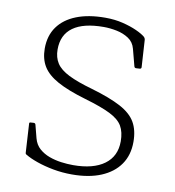

<svg xmlns="http://www.w3.org/2000/svg" viewBox="-83 -817 821 899"><g transform="rotate(10 327.0 -368.0)"><path d="M341 -404Q430 -378 481.5 -350.5Q533 -323 554.5 -285.5Q576 -248 576 -193Q576 -130 545 -85.5Q514 -41 456.5 -17Q399 7 318 7Q272 7 229 -1Q186 -9 150.5 -21.5Q115 -34 94 -47Q88 -49 88 -57L80 -192Q79 -199 86 -199L101 -200Q108 -200 110 -193L126 -131Q134 -101 154.5 -83Q175 -65 202 -55Q229 -45 259 -41Q289 -37 316 -37Q412 -37 464.5 -75.5Q517 -114 517 -185Q517 -229 500.5 -257.5Q484 -286 441 -307.5Q398 -329 319 -352Q234 -377 184 -404.5Q134 -432 112.5 -467.5Q91 -503 91 -552Q91 -613 121.5 -655.5Q152 -698 209 -720.5Q266 -743 346 -743Q391 -743 429.5 -733.5Q468 -724 496.5 -711Q525 -698 539 -686Q544 -681 545 -674L553 -544Q553 -537 546 -536L528 -535Q521 -535 519 -542L498 -622Q490 -653 465 -669.5Q440 -686 408 -692.5Q376 -699 346 -699Q250 -699 200.5 -663.5Q151 -628 151 -558Q151 -520 168.5 -493Q186 -466 228 -445Q270 -424 341 -404Z"/></g></svg>

Font: Hahmlet ExtraLight
Style: Regular
Weight: 250
Designer: Minjoo Ham & Mark Frömberg
Foundry: hypertype
Version: Version 1.002